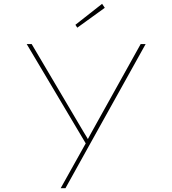

<svg xmlns="http://www.w3.org/2000/svg" viewBox="-20 -756 903 1006"><path d="M298 230 431 -8 435 5 120 -525H146L416 -68Q429 -47 437 -33.5Q445 -20 447 -15L437 -21Q450 -45 454.5 -53.5Q459 -62 462 -67L717 -525H743L453 -4L323 230ZM385 -611 375 -626 515 -736 529 -715Z"/></svg>

Font: Lexend Zetta Thin
Style: Regular
Weight: 250
Version: Version 1.007